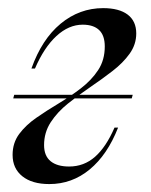

<svg xmlns="http://www.w3.org/2000/svg" viewBox="-20 -446 374 477"><path d="M102.4 11.3Q59.7 11.3 35.5 -8.1Q11.3 -27.4 11.3 -61.3Q11.3 -91.1 27.8 -113.3Q44.4 -135.5 70.6 -153.6Q96.8 -171.8 125.8 -189.1Q154.8 -206.5 181 -226.6Q207.3 -246.8 223.8 -271.8Q240.3 -296.8 240.3 -330.6Q240.3 -358.1 226.2 -371.4Q212.1 -384.7 185.5 -384.7Q150.8 -384.7 120.2 -356.5Q89.5 -328.2 66.9 -275.8H58.1Q83.9 -348.4 130.6 -387.1Q177.4 -425.8 236.3 -425.8Q275.8 -425.8 297.2 -409.7Q318.5 -393.5 318.5 -362.9Q318.5 -335.5 302 -312.5Q285.5 -289.5 259.3 -269.4Q233.1 -249.2 204 -229.4Q175 -209.7 148.8 -188.7Q122.6 -167.7 106 -142.3Q89.5 -116.9 89.5 -85.5Q89.5 -58.9 105.6 -45.6Q121.8 -32.3 151.6 -32.3Q188.7 -32.3 216.1 -56.5Q243.5 -80.6 264.5 -129H273.4Q246.8 -61.3 202.8 -25Q158.9 11.3 102.4 11.3ZM12.9 -201.6 15.3 -210.5H309.7L307.3 -201.6Z"/></svg>

Font: Playfair 144pt
Style: Italic
Weight: 400
Italic angle: -15.6°
Designer: Claus Eggers Sørensen
Foundry: Claus Eggers Sørensen
Version: Version 2.001;gftools[0.9.30]